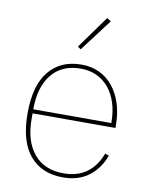

<svg xmlns="http://www.w3.org/2000/svg" viewBox="-85 -815 704 890"><g transform="rotate(10 266.5 -369.5)"><path d="M272 12Q172 12 116 -54.5Q60 -121 60 -253Q60 -384 115 -451Q170 -518 268 -518Q314 -518 351.5 -500.5Q389 -483 416 -450Q443 -417 458 -370.5Q473 -324 473 -266V-256H83V-229Q83 -126 132 -66.5Q181 -7 272 -7Q400 -7 447 -131L465 -124Q442 -61 393.5 -24.5Q345 12 272 12ZM268 -499Q179 -499 131 -439.5Q83 -380 83 -277V-275H450V-279Q450 -329 437 -369.5Q424 -410 400 -439Q376 -468 342.5 -483.5Q309 -499 268 -499ZM251 -587 236 -597 347 -751 366 -739Z"/></g></svg>

Font: IBM Plex Sans Hebrew Thin
Style: Regular
Weight: 100
Designer: Mike Abbink, Paul van der Laan, Pieter van Rosmalen, Yanek Iontef
Foundry: Bold Monday
Version: Version 1.2